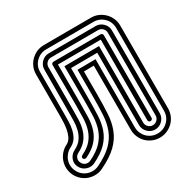

<svg xmlns="http://www.w3.org/2000/svg" viewBox="-183 -854 1113 1140"><g transform="rotate(-30 373.5 -284.0)"><path d="M396 -284Q396 -209 392.5 -150.5Q389 -92 370.5 -45Q352 2 312.5 40.5Q273 79 201 114Q177 126 152 127Q127 128 104 120.5Q81 113 61.5 96Q42 79 30 55Q19 31 18 6Q17 -19 25 -42Q33 -65 49.5 -84Q66 -103 90 -115L92 -116Q110 -126 120 -146Q130 -166 134.5 -190Q139 -214 140 -239Q141 -264 141 -284V-566Q141 -593 151 -616Q161 -639 178.5 -656.5Q196 -674 219 -684Q242 -694 269 -694L591 -695Q618 -695 641 -685Q664 -675 681.5 -657.5Q699 -640 709 -617Q719 -594 719 -567V0Q719 26 709 49.5Q699 73 681.5 90Q664 107 641 117Q618 127 591 127Q565 127 541.5 117Q518 107 501 90Q484 73 474 49.5Q464 26 464 0V-440L396 -439ZM269 -665Q227 -665 198 -636.5Q169 -608 169 -566V-284Q169 -258 168.5 -229Q168 -200 162 -173Q156 -146 142.5 -124Q129 -102 103 -89Q84 -80 71 -65Q58 -50 51.5 -32Q45 -14 46 5.5Q47 25 56 43Q65 62 80 75Q95 88 113 94Q131 100 150.5 99Q170 98 189 89Q256 56 292 20Q328 -16 345 -60.5Q362 -105 365 -160Q368 -215 368 -284V-467L492 -468V0Q492 21 500 39Q508 57 521.5 70.5Q535 84 553 91.5Q571 99 591 99Q633 99 662 70.5Q691 42 691 0V-567Q691 -609 662 -637.5Q633 -666 591 -666ZM339 -284Q339 -221 336.5 -170Q334 -119 319 -77Q304 -35 271 -1Q238 33 177 63Q151 76 122.5 66.5Q94 57 81 30Q68 4 78.5 -23Q89 -50 115 -63Q148 -79 165 -103.5Q182 -128 189 -157Q196 -186 196.5 -218.5Q197 -251 197 -284L198 -566Q198 -595 219 -616Q240 -637 269 -637L591 -638Q620 -638 641 -617Q662 -596 662 -567V0Q662 29 641 50Q620 71 591 71Q562 71 541 50Q520 29 520 0V-496L340 -495ZM269 -609Q251 -609 238.5 -596.5Q226 -584 226 -566V-284Q226 -245 225 -209Q224 -173 215 -141.5Q206 -110 185.5 -83.5Q165 -57 127 -38Q110 -30 104.5 -13.5Q99 3 107 18Q115 35 131.5 40.5Q148 46 164 38Q220 11 250 -21Q280 -53 294 -92.5Q308 -132 310 -179.5Q312 -227 312 -284L311 -524L549 -525V0Q549 17 561.5 29.5Q574 42 591 42Q609 42 621.5 29.5Q634 17 634 0V-567Q634 -585 621.5 -597.5Q609 -610 591 -610ZM254 -566Q254 -572 258.5 -576Q263 -580 269 -580L591 -581Q597 -581 601.5 -577Q606 -573 606 -567V0Q606 6 601.5 10Q597 14 591 14Q586 14 581.5 10Q577 6 577 0V-553L283 -552V-284Q283 -233 281.5 -189.5Q280 -146 268 -109Q256 -72 229 -42Q202 -12 152 12Q147 14 141 12.5Q135 11 132 6Q127 -6 140 -14Q184 -35 207.5 -63Q231 -91 241.5 -125Q252 -159 253.5 -199Q255 -239 255 -284Z"/></g></svg>

Font: Zschusch
Style: Regular
Weight: 400
Designer: Peter Wiegel
Foundry: Peter Wiegel